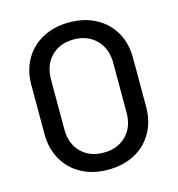

<svg xmlns="http://www.w3.org/2000/svg" viewBox="-107 -801 835 903"><g transform="rotate(-15 311.0 -349.5)"><path d="M63 -231V-469Q63 -540 94 -594Q125 -648 181 -678Q237 -708 310 -708Q384 -708 440 -678Q496 -648 527 -594Q558 -540 558 -469V-231Q558 -160 527 -105.5Q496 -51 440 -21Q384 9 310 9Q237 9 181 -21Q125 -51 94 -105.5Q63 -160 63 -231ZM462 -227V-470Q462 -540 420 -582.5Q378 -625 310 -625Q242 -625 200.5 -582.5Q159 -540 159 -470V-227Q159 -158 200.5 -116Q242 -74 310 -74Q378 -74 420 -116Q462 -158 462 -227Z"/></g></svg>

Font: Amber EN Medium
Style: Regular
Weight: 500
Designer: Jeremy Tribby
Foundry: Tribby Type Co.
Version: Version 1.403 November 24, 2021